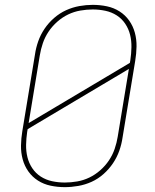

<svg xmlns="http://www.w3.org/2000/svg" viewBox="-20 -763 640 791"><path d="M247 8Q217 8 188.5 2Q160 -4 136.5 -19Q113 -34 97 -56.5Q81 -79 73.5 -106.5Q66 -134 66.5 -163.5Q67 -193 72 -223L124 -538Q128 -566 137.5 -593Q147 -620 163.5 -644.5Q180 -669 203 -689Q226 -709 252.5 -721Q279 -733 307 -738Q335 -743 362 -743Q392 -743 420.5 -737Q449 -731 472.5 -716Q496 -701 512 -678.5Q528 -656 535.5 -628.5Q543 -601 542.5 -571.5Q542 -542 537 -512L485 -197Q481 -169 471.5 -142Q462 -115 445.5 -90.5Q429 -66 406.5 -46Q384 -26 357.5 -14Q331 -2 302.5 3Q274 8 247 8ZM98 -256 515 -504 517 -515Q521 -542 521.5 -568.5Q522 -595 516 -619.5Q510 -644 496 -665Q482 -686 461 -699.5Q440 -713 414.5 -718.5Q389 -724 362 -724Q337 -724 311 -719.5Q285 -715 261 -703.5Q237 -692 216 -673.5Q195 -655 180 -632.5Q165 -610 156.5 -585Q148 -560 144 -535ZM247 -11Q272 -11 298 -15.5Q324 -20 348 -31.5Q372 -43 393 -61.5Q414 -80 429 -102.5Q444 -125 452.5 -150Q461 -175 465 -200L511 -479L94 -231L92 -220Q88 -193 87.5 -166.5Q87 -140 93 -115.5Q99 -91 113 -70Q127 -49 148 -35.5Q169 -22 194.5 -16.5Q220 -11 247 -11Z"/></svg>

Font: Iosevka SS04 Th Ex Obl
Style: Regular
Weight: 100
Width: 7
Italic angle: -9°
Monospace: yes
Designer: Belleve Invis
Foundry: Belleve Invis
Version: Version 19.0.0; ttfautohint (v1.8.4)